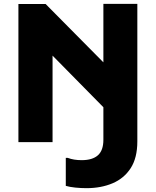

<svg xmlns="http://www.w3.org/2000/svg" viewBox="-20 -741 812 1001"><path d="M76 0V-720H218L519 -416V-721H696V-4Q696 82 661.5 135.5Q627 189 567 214.5Q507 240 431 240Q402 240 372.5 237Q343 234 323 228V82H333Q364 94 406 94Q462 94 490.5 68.5Q519 43 519 -12V-182L254 -451V0Z"/></svg>

Font: Kufam
Style: Bold
Weight: 700
Designer: Wael Morcos, Artur Schmal
Foundry: Original Type
Version: Version 1.300; ttfautohint (v1.8.3)